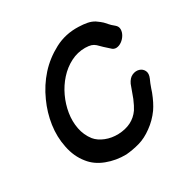

<svg xmlns="http://www.w3.org/2000/svg" viewBox="-177 -900 1085 1085"><g transform="rotate(-45 366.0 -357.5)"><path d="M253 -3Q297 5 343 4.5Q389 4 440 -16Q491 -35 535 -71Q568 -99 603 -147L617 -168L634 -192Q641 -202 650 -212Q669 -236 665 -257Q661 -278 642.5 -289.5Q624 -301 599.5 -297.5Q575 -294 553 -268Q553 -267 503 -197Q477 -164 459 -148Q396 -95 304 -116Q261 -126 227.5 -151Q194 -176 180 -207Q161 -252 164.5 -301.5Q168 -351 189.5 -399Q211 -447 245.5 -488Q280 -529 324 -557.5Q368 -586 417 -596.5Q466 -607 514 -594Q538 -587 550.5 -579Q563 -571 571.5 -558Q580 -545 591 -525L613 -491Q623 -472 640.5 -468.5Q658 -465 677 -472Q696 -479 711 -493.5Q726 -508 731 -526Q736 -544 724 -561Q708 -583 702.5 -595.5Q697 -608 690 -620Q683 -632 663 -656Q647 -673 624.5 -684Q602 -695 572 -704Q491 -729 412.5 -711Q334 -693 269 -651Q203 -608 152 -545Q104 -487 74.5 -418.5Q45 -350 41 -278Q36 -206 63 -146Q85 -94 137 -56.5Q189 -19 253 -3Z"/></g></svg>

Font: Balsamiq Sans
Style: Bold Italic
Weight: 700
Italic angle: -12°
Designer: Michael Angeles
Foundry: Balsamiq SRL
Version: Version 1.020; ttfautohint (v1.8.4.7-5d5b);gftools[0.9.26]